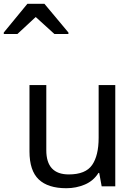

<svg xmlns="http://www.w3.org/2000/svg" viewBox="-77 -986 715 1016"><path d="M533 -536V0H461L448 -71H444Q418 -29 372 -9.5Q326 10 274 10Q177 10 128 -36.5Q79 -83 79 -185V-536H168V-191Q168 -63 287 -63Q376 -63 410.5 -113Q445 -163 445 -257V-536ZM-57 -806V-814L68 -966H158L285 -814V-806H211L112 -896L15 -806Z"/></svg>

Font: Noto Sans Tifinagh Ghat
Style: Regular
Weight: 400
Designer: JamraPatel
Foundry: JamraPatel LLC
Version: Version 2.006; ttfautohint (v1.8.4.7-5d5b)